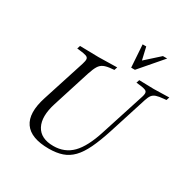

<svg xmlns="http://www.w3.org/2000/svg" viewBox="-205 -1130 1317 1334"><g transform="rotate(30 453.5 -463.0)"><path d="M359 14Q215 14 164 -59.5Q113 -133 159 -275L268 -614Q277 -642 275.5 -656Q274 -670 257 -676Q240 -682 202 -686L183 -688L191 -713L340 -710L489 -713L481 -688L460 -686Q422 -683 399.5 -673Q377 -663 363 -640Q349 -617 335 -574L240 -275Q202 -156 238.5 -87Q275 -18 377 -18Q467 -18 526.5 -78Q586 -138 629 -274L742 -625Q753 -659 741 -670Q729 -681 677 -686L658 -688L666 -713L784 -710L907 -713L899 -688L878 -686Q841 -683 820.5 -676Q800 -669 789 -654.5Q778 -640 769 -612L672 -308Q642 -215 612 -152.5Q582 -90 546.5 -53.5Q511 -17 465.5 -1.5Q420 14 359 14ZM574 -760 562 -940H591L622 -806H576L725 -940H759L604 -760Z"/></g></svg>

Font: Baskervville
Style: Italic
Weight: 400
Italic angle: -18°
Designer: ANRT
Foundry: ANRT
Version: Version 1.100